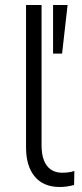

<svg xmlns="http://www.w3.org/2000/svg" viewBox="-20 -739 326 767"><path d="M218 8Q154 8 119 -33.5Q84 -75 84 -151V-719H146V-159Q146 -123 155.5 -98.5Q165 -74 183.5 -61.5Q202 -49 228 -49Q241 -49 253 -50.5Q265 -52 277 -56L276 0Q261 4 247 6Q233 8 218 8ZM192 -525V-719H250L228 -525Z"/></svg>

Font: Nunitoga
Style: Light
Weight: 300
Designer: Vernon Adams
Foundry: Vernon Adams
Version: Version 1.0